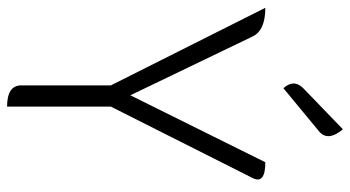

<svg xmlns="http://www.w3.org/2000/svg" viewBox="-243 -745 988 542"><g transform="rotate(90 251.0 -474.0)"><path d="M281 0Q221 0 221 -40V-293L2 -729Q66 -729 83 -693L249 -348L438 -729Q500 -729 483 -694L281 -293V0ZM229 -780Q202 -810 230 -837L345 -948Q381 -905 350 -880Z"/></g></svg>

Font: Swei Half Moon CJK SC
Style: Light
Weight: 300
Version: Version 2.071